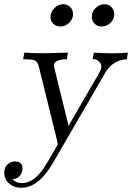

<svg xmlns="http://www.w3.org/2000/svg" viewBox="-23 -679 622 904"><path d="M-2.9 134.8Q-2.9 108.9 12.5 95Q27.8 81.1 46.9 81.1Q83 81.1 83 115.2Q83 132.3 71.5 147.2Q60.1 162.1 36.1 165Q53.2 183.1 81.1 183.1Q131.8 183.1 179.2 118.2Q187 106.9 204.6 77.9Q222.2 48.8 235.6 24.9Q249 1 249 -1Q249 -2 246.1 -16.1L160.2 -363.8Q154.3 -387.7 142.6 -393.8Q130.9 -399.9 85.9 -399.9L91.8 -431.2Q130.9 -428.2 188 -428.2Q207 -428.2 296.9 -431.2Q295.9 -426.3 293.9 -415Q292 -403.8 292 -399.9Q231 -399.9 231 -370.1Q231 -367.2 233.9 -355L299.8 -86.9L440.9 -330.1Q454.1 -353 454.1 -365.2Q454.1 -379.4 444.6 -388.2Q435.1 -397 427 -398.9Q418.9 -400.9 413.1 -400.9L418.9 -431.2Q460.9 -428.2 504.9 -428.2Q547.9 -428.2 579.1 -431.2L574.2 -399.9Q508.3 -397 472.2 -335.9L222.2 95.2Q156.2 205.1 77.1 205.1Q43 205.1 20 184.8Q-2.9 164.6 -2.9 134.8ZM214.8 -599.1Q214.8 -623 233.4 -641.1Q252 -659.2 274.9 -659.2Q293.9 -659.2 307.4 -646Q320.8 -632.8 320.8 -612.8Q320.8 -588.9 302.5 -571.5Q284.2 -554.2 261.2 -554.2Q242.2 -554.2 228.5 -566.7Q214.8 -579.1 214.8 -599.1ZM409.2 -600.1Q409.2 -624 427.5 -641.6Q445.8 -659.2 469.2 -659.2Q489.3 -659.2 502.2 -645Q515.1 -630.9 515.1 -611.8Q515.1 -588.9 497.1 -571.5Q479 -554.2 455.1 -554.2Q435.1 -554.2 422.1 -567.6Q409.2 -581.1 409.2 -600.1Z"/></svg>

Font: CMU Serif Extra
Style: RomanSlanted
Weight: 500
Italic angle: -9.46001°
Version: Version 0.7.0